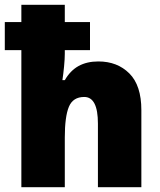

<svg xmlns="http://www.w3.org/2000/svg" viewBox="-23 -780 668 800"><path d="M247 -760V-688H352V-571H247V-556Q247 -535 244 -503.5Q241 -472 237 -446H247Q270 -486 304.5 -505Q339 -524 387 -524Q466 -524 516 -474Q566 -424 566 -321V0H385V-265Q385 -376 328 -376Q281 -376 264 -335Q247 -294 247 -207V0H66V-571H-3V-688H66V-760Z"/></svg>

Font: Noto Sans SemiCondensed Black
Style: Regular
Weight: 900
Width: 4
Designer: Monotype Design Team
Foundry: Monotype Imaging Inc.
Version: Version 2.013; ttfautohint (v1.8.4.7-5d5b)